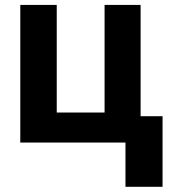

<svg xmlns="http://www.w3.org/2000/svg" viewBox="-20 -565 697 761"><path d="M537.3 -545.5V-104.4H624.3V175.4H477.3V0H60.4V-545.5H204.9V-119H394.5V-545.5Z"/></svg>

Font: InterMG
Style: Bold
Weight: 700
Designer: Rasmus Andersson
Foundry: rsms
Version: Version 3.019;December 26, 2023;FontCreator 15.0.0.2955 64-b